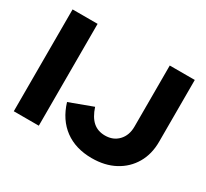

<svg xmlns="http://www.w3.org/2000/svg" viewBox="-141 -916 1229 1143"><g transform="rotate(30 473.0 -345.0)"><path d="M58 0V-700H230V0ZM599 10Q488 10 412.5 -45.5Q337 -101 305 -206L464 -265Q484 -204 517 -175Q550 -146 600 -146Q656 -146 691 -183Q726 -220 726 -280V-700H898V-275Q898 -190 860.5 -126Q823 -62 756 -26Q689 10 599 10Z"/></g></svg>

Font: Red Hat Display Black
Style: Regular
Weight: 900
Designer: Pentagram, MCKL
Foundry: Pentagram, MCKL
Version: Version 1.023; ttfautohint (v1.8.3)